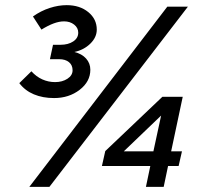

<svg xmlns="http://www.w3.org/2000/svg" viewBox="-20 -726 776 746"><path d="M331 -455Q331 -409 289.5 -377Q248 -345 190 -345Q146 -345 111.5 -359.5Q77 -374 55 -403L102 -449Q121 -428 144.5 -417.5Q168 -407 194 -407Q222 -407 242 -420Q262 -433 262 -453Q262 -473 248 -484.5Q234 -496 210 -496H174L186 -552H215Q245 -552 264.5 -565Q284 -578 284 -599Q284 -618 268 -630.5Q252 -643 229 -643Q210 -643 188.5 -635Q167 -627 141 -611L108 -662Q139 -684 173 -695Q207 -706 239 -706Q290 -706 323 -679Q356 -652 356 -611Q356 -581 331 -556.5Q306 -532 269 -524Q298 -517 314.5 -498.5Q331 -480 331 -455ZM690 -350 645 -138H687L674 -81H633L616 0H547L564 -81H376L389 -139L611 -350ZM461 -138H576L606 -277ZM172 0H94L630 -700H710Z"/></svg>

Font: Red Hat Text Medium
Style: Italic
Weight: 500
Italic angle: -12°
Designer: Pentagram / MCKL
Foundry: Pentagram / MCKL
Version: Version 1.003; Red Hat Text Medium Italic